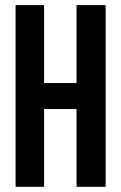

<svg xmlns="http://www.w3.org/2000/svg" viewBox="-20 -720 467 740"><path d="M149.9 -299.8V0H40V-700.2H149.9V-399.9H274.9V-700.2H387.2V0H274.9V-299.8Z"/></svg>

Font: VL Bebas Neue Bold
Style: Regular
Weight: 700
Designer: Ryoichi Tsunekawa
Foundry: Ryoichi Tsunekawa
Version: Version 1.300